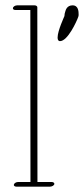

<svg xmlns="http://www.w3.org/2000/svg" viewBox="-20 -697 317 726"><path d="M223.6 -636.2C223.6 -635.3 197.8 -581.1 197.8 -555.2C197.8 -546.9 200.2 -541.5 207 -541.5C235.8 -541.5 269.5 -615.2 275.4 -631.8C276.4 -634.8 277.3 -637.2 277.3 -640.1C277.3 -640.6 277.3 -641 277.3 -641.5C277.3 -652.9 276.9 -676.8 254.4 -676.8C232.9 -676.8 228.5 -658.7 227.1 -654.3C225.1 -648.4 223.6 -642.1 223.6 -636.2ZM28.8 -665.5C28.8 -661.6 32.7 -659.2 38.6 -659.2H94.7L95.2 -8.8H48.3C41.5 -8.8 34.7 -4.9 32.7 0C30.8 4.9 35.2 8.8 42 8.8H168.9C175.8 8.8 185.5 4.4 185.5 -2C185.5 -5.9 181.2 -8.8 175.3 -8.8H121.6L121.1 -669.9C121.1 -673.3 116.7 -676.8 110.8 -676.8H44.9C38.1 -676.8 28.8 -672.4 28.8 -665.5Z"/></svg>

Font: WireWyrm
Style: Light
Weight: 200
Version: Version 001.000